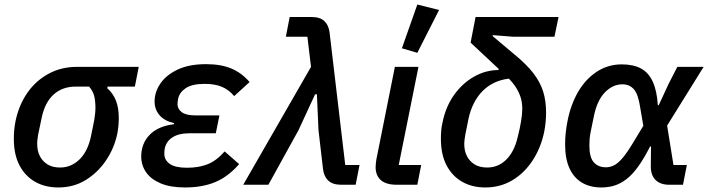

<svg xmlns="http://www.w3.org/2000/svg" viewBox="-20 -815 3124 847"><path d="M575 -433H455L453 -426Q479 -403 491.5 -371Q504 -339 504 -295Q504 -278 502.5 -261.5Q501 -245 498 -228Q485 -163 448.5 -108.5Q412 -54 358.5 -21Q305 12 237 12Q179 12 135 -13Q91 -38 66 -85.5Q41 -133 41 -203Q41 -224 43 -244Q45 -264 49 -283Q64 -353 101 -406Q138 -459 194 -489.5Q250 -520 319 -520H592ZM373 -433H314Q255 -433 216.5 -398Q178 -363 164 -296L148 -220Q147 -212 145.5 -201.5Q144 -191 144 -181Q144 -149 156 -126Q168 -103 190 -89.5Q212 -76 245 -76Q294 -76 331 -112Q368 -148 382 -217L396 -287Q398 -301 399.5 -313.5Q401 -326 401 -339Q401 -372 395 -393.5Q389 -415 373 -433Z M971 -147 1035 -91Q986 -35 929 -11.5Q872 12 796 12Q732 12 689 -6Q646 -24 624.5 -55Q603 -86 603 -125Q603 -181 639.5 -219.5Q676 -258 747 -267L748 -272Q706 -281 684 -306.5Q662 -332 662 -367Q662 -409 687.5 -446.5Q713 -484 763.5 -508Q814 -532 889 -532Q955 -532 1001 -512.5Q1047 -493 1081 -453L1013 -391Q990 -419 959 -432Q928 -445 883 -445Q828 -445 800 -426.5Q772 -408 766 -380Q765 -374 764 -368.5Q763 -363 763 -356Q763 -334 782 -320Q801 -306 841 -306H948L932 -227H814Q769 -227 741.5 -209.5Q714 -192 707 -161Q706 -156 705.5 -150.5Q705 -145 705 -136Q705 -109 729 -92Q753 -75 805 -75Q857 -75 896 -90.5Q935 -106 971 -147Z M1352 -520 1336 -653H1241L1258 -740H1354Q1392 -740 1411 -722Q1430 -704 1434 -671L1503 -87H1566L1549 0H1485Q1448 0 1428.5 -18Q1409 -36 1405 -69L1385 -241L1378 -399H1370L1297 -241L1164 0H1053Z M1838 -87 1821 0H1730Q1683 0 1660 -20.5Q1637 -41 1637 -78Q1637 -85 1638 -93.5Q1639 -102 1640 -110L1722 -520H1826L1739 -87ZM1917 -771 1821 -582 1753 -602 1821 -795Z M2426 -653H2243L2154 -660L2153 -656L2248 -576Q2302 -532 2332.5 -492.5Q2363 -453 2376 -411.5Q2389 -370 2389 -319Q2389 -298 2387 -276.5Q2385 -255 2381 -235Q2367 -165 2330.5 -108.5Q2294 -52 2240.5 -20Q2187 12 2121 12Q2063 12 2019 -13Q1975 -38 1950 -85.5Q1925 -133 1925 -203Q1925 -222 1926.5 -240Q1928 -258 1932 -274Q1946 -344 1983 -396Q2020 -448 2071.5 -477Q2123 -506 2179 -506L2186 -539L2204 -488Q2200 -493 2193.5 -499Q2187 -505 2180 -511L2056 -627L2078 -740H2444ZM2284 -334Q2284 -359 2278.5 -379.5Q2273 -400 2260.5 -422Q2248 -444 2225 -468Q2190 -464 2160.5 -450Q2131 -436 2108.5 -413Q2086 -390 2070.5 -359.5Q2055 -329 2047 -292Q2038 -250 2033 -222.5Q2028 -195 2028 -181Q2028 -149 2040 -126Q2052 -103 2074 -89.5Q2096 -76 2129 -76Q2178 -76 2213 -110.5Q2248 -145 2263 -207Q2274 -250 2279 -282Q2284 -314 2284 -334Z M3010 -87 2993 0H2932Q2893 0 2871.5 -21.5Q2850 -43 2851 -85L2852 -169H2848Q2821 -116 2795.5 -80.5Q2770 -45 2744 -25Q2718 -5 2691 3.5Q2664 12 2633 12Q2583 12 2547 -9.5Q2511 -31 2492 -73Q2473 -115 2473 -178Q2473 -206 2476 -232.5Q2479 -259 2484 -283Q2498 -354 2530.5 -410Q2563 -466 2612.5 -498.5Q2662 -531 2723 -531Q2774 -531 2807.5 -513Q2841 -495 2859.5 -455Q2878 -415 2882 -351H2886L2930 -446L2968 -520H3084L2923 -261L2951 -87ZM2653 -77Q2671 -77 2688.5 -85.5Q2706 -94 2726 -117.5Q2746 -141 2772 -184L2818 -260L2805 -336Q2796 -399 2776.5 -421Q2757 -443 2726 -443Q2683 -443 2648.5 -407.5Q2614 -372 2600 -303L2585 -230Q2582 -214 2581 -200.5Q2580 -187 2580 -173Q2580 -121 2599.5 -99Q2619 -77 2653 -77Z"/></svg>

Font: IBM Plex Sans Medium
Style: Italic
Weight: 500
Italic angle: -11.31°
Designer: Mike Abbink, Paul van der Laan, Pieter van Rosmalen
Foundry: Bold Monday
Version: Version 3.201